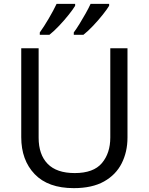

<svg xmlns="http://www.w3.org/2000/svg" viewBox="-20 -964 771 994"><path d="M640 -252Q640 -178 610 -118.5Q580 -59 518.5 -24.5Q457 10 362 10Q229 10 159.5 -62.5Q90 -135 90 -254V-714H180V-251Q180 -164 226.5 -116Q273 -68 367 -68Q464 -68 507.5 -119.5Q551 -171 551 -252V-714H640ZM545 -934Q535 -917 512 -888Q489 -859 462 -830.5Q435 -802 412 -784H362V-796Q376 -815 392 -841Q408 -867 423.5 -894.5Q439 -922 449 -944H545ZM369 -934Q359 -917 336 -888Q313 -859 286 -830.5Q259 -802 236 -784H186V-796Q207 -825 232 -867.5Q257 -910 273 -944H369Z"/></svg>

Font: Noto Sans Pau Cin Hau
Style: Regular
Weight: 400
Designer: Monotype Design Team
Foundry: Monotype Imaging Inc.
Version: Version 2.002; ttfautohint (v1.8.4.7-5d5b)